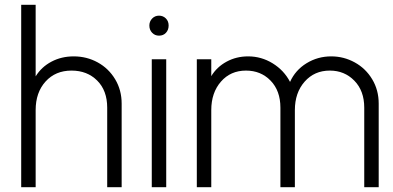

<svg xmlns="http://www.w3.org/2000/svg" viewBox="-20 -777 1632 797"><path d="M68 -757H128V-460Q152 -499 193.5 -521Q235 -543 286 -543Q340 -543 385.5 -518Q431 -493 458 -448Q485 -403 485 -347V0H425V-330Q425 -401 383.5 -442.5Q342 -484 277 -484Q210 -484 169 -438.5Q128 -393 128 -320V0H68Z M610 -531H670V0H610ZM640 -712Q657 -712 668.5 -700.5Q680 -689 680 -671Q680 -653 669 -641Q658 -629 640 -629Q623 -629 611.5 -641Q600 -653 600 -671Q600 -688 611.5 -700Q623 -712 640 -712Z M797 -531H857V-461Q880 -499 920.5 -521Q961 -543 1010 -543Q1065 -543 1112 -514Q1159 -485 1184 -437Q1206 -486 1252.5 -514.5Q1299 -543 1355 -543Q1407 -543 1452.5 -518Q1498 -493 1525 -448Q1552 -403 1552 -347V0H1492V-330Q1492 -400 1451 -442Q1410 -484 1349 -484Q1285 -484 1244.5 -438Q1204 -392 1204 -320V0H1144V-330Q1144 -400 1103.5 -442Q1063 -484 1001 -484Q937 -484 897 -438Q857 -392 857 -320V0H797Z"/></svg>

Font: BLUETTI 2.0 Extralight
Style: Roman
Weight: 200
Designer: Stijn de Vries
Foundry: tokotype
Version: Version 2.005;October 31, 2023;FontCreator 14.0.0.2814 64-bi